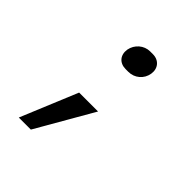

<svg xmlns="http://www.w3.org/2000/svg" viewBox="-195 -695 990 990"><g transform="rotate(45 300.0 -200.0)"><path d="M310 -406H330C375 -406 413 -438 420 -483C427 -527 399 -560 355 -560H335C291 -560 253 -527 245 -483C238 -438 265 -406 310 -406ZM97 160H185L364 -151H226Z"/></g></svg>

Font: JetBrains Mono Medium
Style: Italic
Weight: 436
Italic angle: -9°
Monospace: yes
Designer: Philipp Nurullin, Konstantin Bulenkov
Foundry: JetBrains
Version: Version 2.305